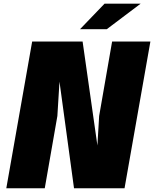

<svg xmlns="http://www.w3.org/2000/svg" viewBox="-20 -1006 824 1026"><path d="M731.4 -986.3H538.6L407.7 -850.1H550.8ZM579.1 -784.2 509.8 -386.2 500.5 -228.5 421.4 -784.2H151.9L13.7 0H219.2L286.6 -386.2L297.9 -569.8L375.5 0H645.5L783.7 -784.2Z"/></svg>

Font: Decalotype Black Italic
Style: Regular
Weight: 900
Italic angle: -10°
Designer: Alfredo Marco Pradil
Foundry: Alfredo Marco Pradil
Version: Version 1.0